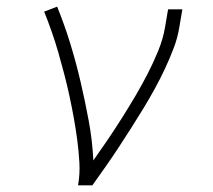

<svg xmlns="http://www.w3.org/2000/svg" viewBox="-20 -558 640 578"><path d="M215 0Q221 -34 219 -68.5Q217 -103 212.5 -137Q208 -171 202 -204Q196 -237 189 -269.5Q182 -302 173.5 -334.5Q165 -367 156 -398.5Q147 -430 136 -461.5Q125 -493 113 -523L152 -538Q174 -484 191.5 -427Q209 -370 222.5 -312Q236 -254 247 -195Q258 -136 261 -75Q283 -106 305 -138.5Q327 -171 347.5 -203.5Q368 -236 387.5 -269Q407 -302 424.5 -336Q442 -370 456.5 -405.5Q471 -441 477 -477L486 -530H529L520 -477Q515 -445 503 -413.5Q491 -382 476.5 -351Q462 -320 445.5 -290Q429 -260 411 -230.5Q393 -201 374.5 -172Q356 -143 337 -114Q318 -85 298 -56.5Q278 -28 258 0Z"/></svg>

Font: Iosevka Curly Slab XLtExObl
Style: Regular
Weight: 200
Width: 7
Italic angle: -9°
Monospace: yes
Designer: Belleve Invis
Foundry: Belleve Invis
Version: Version 11.0.0; ttfautohint (v1.8.3)